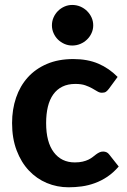

<svg xmlns="http://www.w3.org/2000/svg" viewBox="-20 -768 524 795"><path d="M431 -400.5Q425 -392.5 419 -388.2Q413 -384 402 -384Q392 -384 382.8 -389.8Q373.5 -395.5 361.5 -402.2Q349.5 -409 333 -414.8Q316.5 -420.5 292 -420.5Q261 -420.5 238.2 -409.2Q215.5 -398 200.5 -377Q185.5 -356 178.2 -326Q171 -296 171 -258.5Q171 -179.5 202.8 -137.5Q234.5 -95.5 289.5 -95.5Q308.5 -95.5 322.2 -98.8Q336 -102 346.2 -107Q356.5 -112 364 -118Q371.5 -124 378.2 -129Q385 -134 391.8 -137.2Q398.5 -140.5 407 -140.5Q423 -140.5 432 -128.5L471.5 -78.5Q449.5 -53 424.5 -36.2Q399.5 -19.5 372.8 -9.8Q346 0 318.5 3.8Q291 7.5 264 7.5Q216.5 7.5 174 -10.2Q131.5 -28 99.5 -62Q67.5 -96 48.8 -145.5Q30 -195 30 -258.5Q30 -315 46.5 -363.5Q63 -412 95 -447.5Q127 -483 174.2 -503.2Q221.5 -523.5 283.5 -523.5Q342.5 -523.5 387 -504.5Q431.5 -485.5 467 -449.5ZM366 -663Q366 -646 359 -630.8Q352 -615.5 340.2 -604.2Q328.5 -593 312.8 -586.2Q297 -579.5 279 -579.5Q262 -579.5 246.8 -586.2Q231.5 -593 220 -604.2Q208.5 -615.5 201.8 -630.8Q195 -646 195 -663Q195 -680.5 201.8 -695.8Q208.5 -711 220 -722.5Q231.5 -734 246.8 -740.8Q262 -747.5 279 -747.5Q297 -747.5 312.8 -740.8Q328.5 -734 340.2 -722.5Q352 -711 359 -695.8Q366 -680.5 366 -663Z"/></svg>

Font: Lato 2
Style: Regular
Weight: 800
Designer: Lukasz Dziedzic with Adam Twardoch and Botio Nikoltchev
Foundry: tyPoland Lukasz Dziedzic
Version: Version 2.015; 2015-08-06; http://www.latofonts.com/